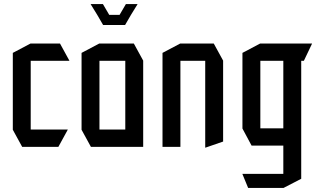

<svg xmlns="http://www.w3.org/2000/svg" viewBox="-20 -722 1561 944"><path d="M89 0 43 -84V-85H313V-84L267 0ZM43 -85V-462L130 -508H131V-85ZM131 -423V-508H275L321 -424V-423Z M469 -423V-508H638L684 -424V-423ZM427 0 381 -84V-85H596V0ZM381 -85V-462L468 -508H469V-85ZM596 0V-423H684V0ZM568 -649 599 -702H656V-701L624 -649ZM458 -649 426 -701V-702H486L517 -649ZM487 -599 458 -649H624L595 -599Z M779 0V-462L866 -508H867V0ZM989 4V-423H1077V-26L990 4ZM867 -423V-508H1031L1077 -424V-423Z M1260 -423V-508H1514V-507L1474 -423ZM1200 202 1172 134V133H1373V202ZM1217 -6 1172 -90V-91H1373V-6ZM1172 -91V-462L1259 -508H1260V-91ZM1373 202V-423H1461V157L1374 202Z"/></svg>

Font: Foldit
Style: Regular
Weight: 400
Version: Version 1.003